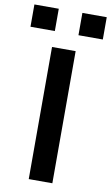

<svg xmlns="http://www.w3.org/2000/svg" viewBox="-105 -959 584 1009"><g transform="rotate(10 187.0 -454.5)"><path d="M124 0V-705H250V0ZM250 -790V-909H380V-790ZM-6 -790V-909H124V-790Z"/></g></svg>

Font: Nunito Sans 7pt Expanded SemiBold
Style: Regular
Weight: 600
Width: 7
Designer: Vernon Adams
Foundry: Vernon Adams
Version: Version 3.101;gftools[0.9.27]